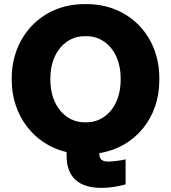

<svg xmlns="http://www.w3.org/2000/svg" viewBox="-20 -735 832 934"><path d="M591 40C573 45 530 51 508 51C480 51 466 42 464 21L463 10C636 -17 755 -161 755 -344V-356C755 -561 607 -715 402 -715H390C184 -715 37 -558 37 -354V-346C37 -172 146 -32 304 5V23C304 127 363 179 474 179C515 179 554 172 591 162ZM225 -346V-354C225 -478 299 -559 391 -559H401C494 -559 567 -478 567 -354V-346C567 -222 494 -140 401 -140H391C299 -140 225 -222 225 -346Z"/></svg>

Font: Fixel Display ExtraBold
Style: Regular
Weight: 800
Designer: AlfaBravo + MacPaw
Foundry: Kyrylo Tkachov, Marchela Mozhyna, Serhii Makarenko, Maria Weinstein, Zakhar Kryvoshyya
Version: Version 1.211